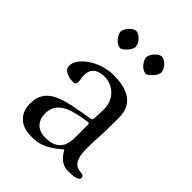

<svg xmlns="http://www.w3.org/2000/svg" viewBox="-193 -737 847 847"><g transform="rotate(45 230.5 -313.5)"><path d="M106 -591C106 -575 129 -538 158 -538C167 -538 201 -567 201 -591C201 -611 176 -642 153 -642C131 -642 106 -608 106 -591ZM266 -591C266 -575 288 -538 317 -538C326 -538 361 -567 361 -591C361 -611 336 -642 313 -642C291 -642 266 -608 266 -591ZM48 -85C48 -58 55 -33 73 -15C96 9 123 15 166 15C238 15 294 -47 298 -47C303 -47 320 8 378 8C420 8 441 2 441 -13C441 -49 365 11 365 -122C365 -197 370 -178 370 -308C370 -346 370 -434 220 -434C134 -434 52 -375 52 -324C52 -290 102 -285 114 -285C125 -285 132 -288 132 -305C132 -314 128 -326 128 -341C128 -366 137 -401 200 -401C228 -401 297 -380 297 -293C297 -277 295 -261 295 -241C295 -228 289 -227 278 -225C153 -203 48 -193 48 -85ZM126 -100C126 -183 214 -195 278 -206C281 -206 285 -208 288 -208C292 -208 295 -205 295 -199V-127C295 -94 295 -25 203 -25C153 -25 126 -55 126 -100Z"/></g></svg>

Font: OFL Sorts Mill Goudy
Style: Regular
Weight: 500
Version: Version 003.000